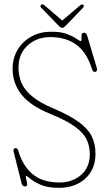

<svg xmlns="http://www.w3.org/2000/svg" viewBox="-20 -862 506 898"><path d="M255 16.5Q203.5 16.5 171.2 2.5Q139 -11.5 123 -25.2Q107 -39 103.5 -39Q98.5 -39 102 -26.8Q105.5 -14.5 106.8 -2.2Q108 10 97.5 10Q84.5 10 81 -4.5L44 -151.5Q40 -167.5 51 -169Q61 -171 65.5 -157Q87 -84.5 133.8 -46.5Q180.5 -8.5 258 -8.5Q318 -8.5 358.8 -43.5Q399.5 -78.5 400 -139Q400.5 -176 386.2 -207.5Q372 -239 331.8 -268.8Q291.5 -298.5 215 -329.5Q121.5 -367.5 80.2 -420Q39 -472.5 39 -540.5Q39 -590 62.2 -629Q85.5 -668 126.2 -690.8Q167 -713.5 218.5 -713.5Q264 -714 292.8 -703Q321.5 -692 337 -681Q352.5 -670 357 -670Q362 -670 361.2 -679.8Q360.5 -689.5 361.8 -699.2Q363 -709 373.5 -709Q383.5 -709 387.5 -696L432.5 -545Q437 -530.5 427.5 -526.5Q423.5 -524.5 418.5 -526.8Q413.5 -529 411.5 -535.5Q387 -615.5 338.2 -652Q289.5 -688.5 215.5 -688.5Q151.5 -688.5 109 -649.2Q66.5 -610 66.5 -546Q66.5 -507.5 80.8 -474Q95 -440.5 131 -410.8Q167 -381 232 -354Q305.5 -322.5 348.2 -291.5Q391 -260.5 409 -224.5Q427 -188.5 426.5 -140.5Q426 -69.5 378.8 -26.5Q331.5 16.5 255 16.5ZM271 -766 352.5 -835Q363 -844 369 -840Q371.5 -838 371.8 -833.8Q372 -829.5 368.5 -826L286 -740.5Q277 -731.5 272 -731.5Q264.5 -731.5 255.5 -740.5L172.5 -826Q165 -833.5 173.5 -840Q179.5 -845 190.5 -835Z"/></svg>

Font: Fraunces 144pt S100 Thin
Style: Regular
Weight: 100
Version: Version 1.000; ttfautohint (v1.8.3)